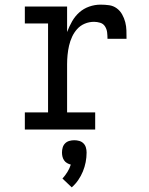

<svg xmlns="http://www.w3.org/2000/svg" viewBox="-20 -558 640 827"><path d="M87 0V-74H187V-457H87V-530H269V-420Q278 -444 290.5 -466Q303 -488 321.5 -504.5Q340 -521 364 -529.5Q388 -538 413 -538Q432 -538 450 -535.5Q468 -533 482.5 -522.5Q497 -512 506 -496Q515 -480 519.5 -462.5Q524 -445 524.5 -427Q525 -409 525 -391H443Q443 -404 441.5 -418Q440 -432 432.5 -444Q425 -456 411.5 -460Q398 -464 385 -464Q364 -464 345 -456Q326 -448 312.5 -433Q299 -418 290.5 -399.5Q282 -381 277.5 -361.5Q273 -342 271 -321.5Q269 -301 269 -281V-74H390V0ZM289 249 249 211Q261 198 270.5 182.5Q280 167 285 151Q277 149 269 144.5Q261 140 256 132.5Q251 125 249 116.5Q247 108 247 99Q247 88 250 77.5Q253 67 260.5 59.5Q268 52 278.5 49Q289 46 300 46Q311 46 321.5 49Q332 52 339.5 59.5Q347 67 350 77.5Q353 88 353 99Q353 120 349 140.5Q345 161 337 180.5Q329 200 317 217.5Q305 235 289 249Z"/></svg>

Font: Iosevka Curly Slab Extended
Style: Regular
Weight: 400
Width: 7
Monospace: yes
Designer: Belleve Invis
Foundry: Belleve Invis
Version: Version 11.1.0; ttfautohint (v1.8.3)